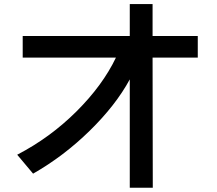

<svg xmlns="http://www.w3.org/2000/svg" viewBox="-20 -832 1040 921"><path d="M62.5 -89.8Q220.7 -171.9 346.7 -297.4Q472.7 -422.9 536.1 -555.7H88.9V-659.2H602.5V-812.5H711.9V-659.2H928.7V-555.7H711.9L712.9 68.4H602.5V-451.2Q535.2 -327.1 410.6 -205.1Q286.1 -83 138.7 1Z"/></svg>

Font: GenEi M Gothic v2 Medium
Style: Regular
Weight: 500
Version: Version 2.0